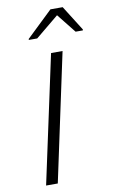

<svg xmlns="http://www.w3.org/2000/svg" viewBox="-100 -968 599 1019"><g transform="rotate(-10 199.5 -458.5)"><path d="M63 0 211 -688H273L126 0ZM107 -777V-782L248 -917H314L399 -782L398 -777H359L277 -880L152 -777Z"/></g></svg>

Font: Saira SemiExpanded Light
Style: Italic
Weight: 300
Width: 6
Italic angle: -12°
Designer: Hector Gatti with collaboration of the Omnibus-Type team
Foundry: Omnibus-Type
Version: Version 1.101